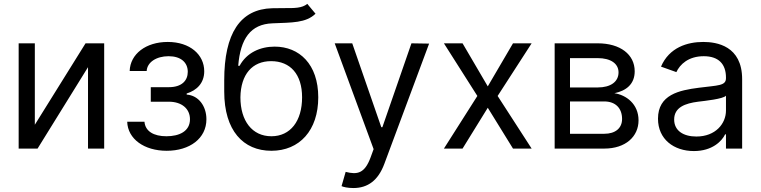

<svg xmlns="http://www.w3.org/2000/svg" viewBox="-20 -770 3943 995"><path d="M160.5 -123.6V-545.5H76.7V0H174.7L436.1 -421.9V0H519.9V-545.5H423.3Z M639.2 -139.2C642 -49.7 727.6 11.4 843.8 11.4C963.1 11.4 1049.7 -52.6 1049.7 -152C1049.7 -220.2 1008.9 -275.6 947.4 -279.8V-285.5C999.3 -301.5 1038.4 -339.1 1038.4 -400.6C1038.4 -486.9 964.5 -552.6 849.4 -552.6C735.8 -552.6 654.8 -490.1 652 -402H740.1C742.5 -447.1 789.8 -478.7 853.7 -478.7C917.3 -478.7 953.1 -446.4 953.1 -397.7C953.1 -352.3 921.9 -318.2 855.1 -318.2H761.4V-242.9H855.1C921.9 -242.9 964.5 -206.3 964.5 -152C964.5 -89.8 909.4 -63.9 842.3 -63.9C776.6 -63.9 732.6 -89.8 728.7 -139.2Z M1572.4 -750C1545.8 -727.6 1506 -727.6 1450.3 -728C1432.2 -728 1412.3 -728 1390.6 -727.3C1224.4 -723 1142 -596.6 1142 -353.7V-295.5C1142 -93.8 1240.1 11.4 1386.4 11.4C1532.3 11.4 1629.3 -94.5 1629.3 -265.6C1629.3 -437.5 1530.9 -528.4 1403.4 -528.4C1328.5 -528.4 1258.5 -497.2 1221.6 -429H1214.5C1225.9 -569.6 1278.4 -644.9 1392 -649.1C1492.9 -653.4 1565.3 -650.6 1615.1 -698.9ZM1386.4 -63.9C1286.9 -63.9 1225.9 -143.5 1225.9 -265.6C1227.6 -384.9 1287.6 -453.1 1384.9 -453.1C1484.7 -453.1 1545.5 -384.9 1545.5 -265.6C1545.5 -142.8 1485.1 -63.9 1386.4 -63.9Z M1811.1 204.5C1886.7 204.5 1940 164.4 1971.6 79.5L2203.8 -544L2112.2 -545.5L1961.6 -110.8H1956L1805.4 -545.5H1714.5L1916.2 2.8L1900.6 45.5C1870 128.6 1832.4 136.4 1771.3 120.7L1750 194.6C1758.5 198.9 1782.7 204.5 1811.1 204.5Z M2377.1 -545.5H2280.5L2453.8 -272.7L2280.5 0H2377.1L2507.8 -211.6L2638.5 0H2735.1L2558.9 -272.7L2735.1 -545.5H2638.5L2507.8 -322.4Z M2854.4 0H3111.5C3222.3 0 3289.1 -62.5 3289.1 -146.3C3289.1 -231.9 3224.1 -278.1 3164.1 -286.9C3225.5 -299.7 3269.2 -334.2 3269.2 -400.6C3269.2 -487.6 3194.6 -545.5 3077.4 -545.5H2854.4ZM2933.9 -76.7V-244.3H3111.5C3169 -244.3 3203.8 -209.9 3203.8 -153.4C3203.8 -105.8 3169 -76.7 3111.5 -76.7ZM2933.9 -316.8V-468.8H3077.4C3144.5 -468.8 3185.4 -440.7 3185.4 -394.9C3185.4 -346.2 3144.5 -316.8 3077.4 -316.8Z M3576 12.8C3671.2 12.8 3720.9 -38.4 3737.9 -73.9H3742.2V0H3826V-359.4C3826 -532.7 3693.9 -552.6 3624.3 -552.6C3541.9 -552.6 3448.2 -524.1 3405.5 -424.7L3485.1 -396.3C3503.6 -436.1 3547.2 -478.7 3627.1 -478.7C3704.2 -478.7 3742.2 -437.9 3742.2 -367.9V-365.1C3742.2 -324.6 3701 -328.1 3601.6 -315.3C3500.4 -302.2 3389.9 -279.8 3389.9 -154.8C3389.9 -48.3 3472.3 12.8 3576 12.8ZM3588.8 -62.5C3522 -62.5 3473.7 -92.3 3473.7 -150.6C3473.7 -214.5 3532 -234.4 3597.3 -242.9C3632.8 -247.2 3728 -257.1 3742.2 -274.1V-197.4C3742.2 -129.3 3688.2 -62.5 3588.8 -62.5Z"/></svg>

Font: Karasuma Gothic
Style: Regular
Weight: 400
Designer: Rasmus Andersson, Ryoko Nishizuka
Foundry: Genbu
Version: Version 1.00